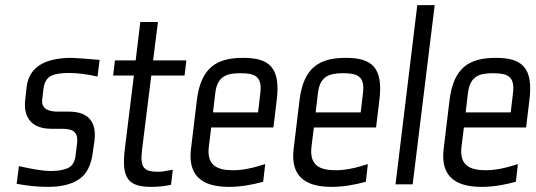

<svg xmlns="http://www.w3.org/2000/svg" viewBox="-20 -720 2092 750"><path d="M180 -217H221C261 -217 287 -208 281 -160L275 -111C272 -87 262 -71 246 -64C230 -56 207 -52 177 -52C153 -52 112 -58 54 -71L45 -2C88 6 129 10 168 10C219 10 260 0 289 -20C319 -40 337 -76 343 -128L349 -170C358 -246 324 -284 248 -284H206C161 -284 141 -300 145 -333L150 -374C153 -396 161 -412 175 -421C189 -430 214 -435 250 -435C282 -435 320 -430 361 -421L369 -486C309 -491 272 -494 260 -494C152 -494 93 -456 84 -380L79 -335C68 -252 113 -217 180 -217Z M535 -136 571 -425H701L708 -484H578L597 -634H528L510 -484H429L422 -425H503L468 -141C453 -22 481 10 572 10C598 10 624 7 648 2L655 -57C627 -52 609 -49 601 -49C543 -49 526 -62 535 -136Z M930 -494C828 -494 765 -458 749 -329L726 -138C714 -39 763 10 874 10C917 10 961 3 1008 -10L1016 -79C967 -63 926 -55 891 -55C829 -55 786 -73 796 -149L805 -222H1048L1061 -329C1077 -458 1030 -494 930 -494ZM919 -434C974 -434 1005 -423 997 -357L988 -281H812L821 -357C829 -423 866 -434 919 -434Z M1331 -494C1229 -494 1166 -458 1150 -329L1127 -138C1115 -39 1164 10 1275 10C1318 10 1362 3 1409 -10L1417 -79C1368 -63 1327 -55 1292 -55C1230 -55 1187 -73 1197 -149L1206 -222H1449L1462 -329C1478 -458 1431 -494 1331 -494ZM1320 -434C1375 -434 1406 -423 1398 -357L1389 -281H1213L1222 -357C1230 -423 1267 -434 1320 -434Z M1592 0 1678 -700H1610L1525 0Z M1917 -494C1815 -494 1752 -458 1736 -329L1713 -138C1701 -39 1750 10 1861 10C1904 10 1948 3 1995 -10L2003 -79C1954 -63 1913 -55 1878 -55C1816 -55 1773 -73 1783 -149L1792 -222H2035L2048 -329C2064 -458 2017 -494 1917 -494ZM1906 -434C1961 -434 1992 -423 1984 -357L1975 -281H1799L1808 -357C1816 -423 1853 -434 1906 -434Z"/></svg>

Font: Gamestation Condensed
Style: Italic
Weight: 400
Width: 3
Designer: Jonas Hecksher
Foundry: Jonas Hecksher, Playtypeª, e-types AS
Version: Version 1.003